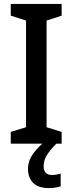

<svg xmlns="http://www.w3.org/2000/svg" viewBox="-20 -734 371 981"><path d="M295 0H35V-60L113 -84V-629L35 -654V-714H295V-654L218 -629V-84L295 -60ZM203 115Q203 160 246 160Q261 160 271.5 157.5Q282 155 290 153V218Q277 222 262.5 224.5Q248 227 229 227Q176 227 149.5 200.5Q123 174 123 128Q123 87 151 49Q179 11 215 -14L268 0Q235 33 219 59.5Q203 86 203 115Z"/></svg>

Font: Noto Sans Tamil SemiCondensed Medium
Style: Regular
Weight: 500
Width: 4
Designer: Jelle Bosma - Monotype Design Team
Foundry: Monotype Imaging Inc.
Version: Version 2.004; ttfautohint (v1.8.4.7-5d5b)